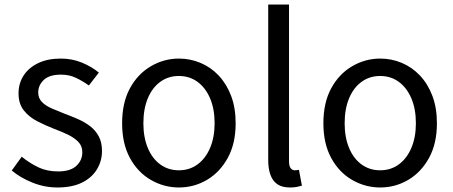

<svg xmlns="http://www.w3.org/2000/svg" viewBox="-20 -816 2004 849"><path d="M234 13Q177 13 123.5 -8.5Q70 -30 32 -62L76 -123Q112 -94 150 -76Q188 -58 237 -58Q291 -58 317.5 -82.5Q344 -107 344 -143Q344 -171 325.5 -189.5Q307 -208 278.5 -221.5Q250 -235 220 -246Q182 -261 145.5 -279.5Q109 -298 85.5 -327.5Q62 -357 62 -403Q62 -447 84 -481.5Q106 -516 148 -536.5Q190 -557 249 -557Q299 -557 342.5 -539Q386 -521 417 -495L373 -438Q345 -458 315.5 -472Q286 -486 250 -486Q198 -486 173.5 -462.5Q149 -439 149 -407Q149 -382 165.5 -365Q182 -348 209 -336.5Q236 -325 266 -313Q296 -302 325.5 -289Q355 -276 378.5 -258Q402 -240 416.5 -213.5Q431 -187 431 -148Q431 -104 408.5 -67Q386 -30 342.5 -8.5Q299 13 234 13Z M771 13Q705 13 647 -20.5Q589 -54 554.5 -117.5Q520 -181 520 -271Q520 -362 554.5 -425.5Q589 -489 647 -523Q705 -557 771 -557Q821 -557 866.5 -538Q912 -519 947 -482Q982 -445 1002 -392Q1022 -339 1022 -271Q1022 -181 987 -117.5Q952 -54 895 -20.5Q838 13 771 13ZM771 -63Q818 -63 853.5 -89Q889 -115 909 -162Q929 -209 929 -271Q929 -334 909 -381Q889 -428 853.5 -454Q818 -480 771 -480Q724 -480 688.5 -454Q653 -428 633.5 -381Q614 -334 614 -271Q614 -209 633.5 -162Q653 -115 688.5 -89Q724 -63 771 -63Z M1262 13Q1228 13 1207 -1Q1186 -15 1176 -42.5Q1166 -70 1166 -108V-796H1258V-102Q1258 -81 1265.5 -72Q1273 -63 1283 -63Q1287 -63 1291 -63.5Q1295 -64 1302 -65L1315 5Q1305 8 1293 10.5Q1281 13 1262 13Z M1661 13Q1595 13 1537 -20.5Q1479 -54 1444.5 -117.5Q1410 -181 1410 -271Q1410 -362 1444.5 -425.5Q1479 -489 1537 -523Q1595 -557 1661 -557Q1711 -557 1756.5 -538Q1802 -519 1837 -482Q1872 -445 1892 -392Q1912 -339 1912 -271Q1912 -181 1877 -117.5Q1842 -54 1785 -20.5Q1728 13 1661 13ZM1661 -63Q1708 -63 1743.5 -89Q1779 -115 1799 -162Q1819 -209 1819 -271Q1819 -334 1799 -381Q1779 -428 1743.5 -454Q1708 -480 1661 -480Q1614 -480 1578.5 -454Q1543 -428 1523.5 -381Q1504 -334 1504 -271Q1504 -209 1523.5 -162Q1543 -115 1578.5 -89Q1614 -63 1661 -63Z"/></svg>

Font: Noto Sans JP Thin
Style: Regular
Weight: 400
Version: Version 2.004-H2;hotconv 1.0.118;makeotfexe 2.5.65603